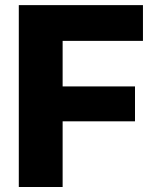

<svg xmlns="http://www.w3.org/2000/svg" viewBox="-20 -748 624 768"><path d="M55.2 0V-727.5H551.8V-584.5H230.5V-402.3H520V-262.7H230.5V0Z"/></svg>

Font: Inter Extra Bold
Style: Regular
Weight: 800
Designer: Rasmus Andersson
Foundry: rsms
Version: Version 4.000;git-3c8e0fc